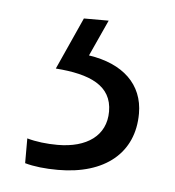

<svg xmlns="http://www.w3.org/2000/svg" viewBox="-32 -30 275 301"><g transform="rotate(5 106.0 120.0)"><path d="M188 141C188 95 156 65 102 57L128 0H89L52 82C106 86 141 101 141 142C141 180 111 201 65 201C48 201 31 199 17 195V234C31 238 49 240 69 240C143 240 188 203 188 141Z"/></g></svg>

Font: Noto Sans Kannada Condensed Light
Style: Regular
Weight: 300
Width: 3
Designer: Jelle Bosma - Monotype Design Team
Foundry: Monotype Imaging Inc.
Version: Version 2.005